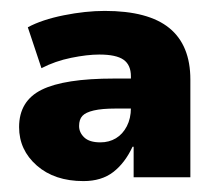

<svg xmlns="http://www.w3.org/2000/svg" viewBox="-20 -736 394 352"><path d="M133 -404Q80 -404 47.5 -432.5Q15 -461 15 -503Q15 -551 56.5 -571.5Q98 -592 189 -592H231V-537H192Q167 -537 152 -533.5Q137 -530 131 -523.5Q125 -517 125 -505Q125 -493 134.5 -484Q144 -475 164 -475Q180 -475 192.5 -482.5Q205 -490 212.5 -504.5Q220 -519 220 -538V-596Q220 -617 206.5 -626.5Q193 -636 162 -636Q140 -636 110.5 -630Q81 -624 56 -611L31 -686Q57 -700 97 -708Q137 -716 172 -716Q252 -716 290.5 -684.5Q329 -653 329 -590V-411H225V-467H223Q209 -437 187.5 -420.5Q166 -404 133 -404Z"/></svg>

Font: Nunito Sans 12pt Black
Style: Regular
Weight: 900
Designer: Vernon Adams
Foundry: Vernon Adams
Version: Version 3.101;gftools[0.9.27]